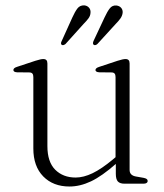

<svg xmlns="http://www.w3.org/2000/svg" viewBox="-20 -686 614 717"><path d="M412.5 -37V-82L411.5 -86V-398Q411.5 -407 408 -411.2Q404.5 -415.5 396 -415.5L350.5 -416Q343 -416.5 339.8 -418.8Q336.5 -421 336.5 -424.5Q336.5 -428 339.8 -431Q343 -434 351 -436.5L419 -459Q430 -462.5 437 -464Q444 -465.5 448.5 -465.5Q456.5 -465.5 460.2 -461.5Q464 -457.5 464 -449V-51.5Q464 -41 470 -35Q476 -29 487 -27L515.5 -22Q523.5 -20.5 527.5 -17.8Q531.5 -15 531.5 -10Q531.5 -5.5 527.5 -2.8Q523.5 0 515.5 0H445.5Q428 0 420.2 -8.2Q412.5 -16.5 412.5 -37ZM104.5 -131.5V-398Q104.5 -407 101 -411.2Q97.5 -415.5 89 -415.5L43.5 -416Q36 -416.5 33 -418.8Q30 -421 30 -424.5Q30 -428 33 -431Q36 -434 44 -436.5L112 -459Q123 -462.5 130 -464Q137 -465.5 141.5 -465.5Q149.5 -465.5 153.2 -461.5Q157 -457.5 157 -449V-140.5Q157 -81.5 186.2 -52.2Q215.5 -23 262.5 -23Q292 -23 325.8 -39.2Q359.5 -55.5 401.5 -90.5L425 -110.5L439.5 -96.5L414.5 -75.5Q360.5 -28 319.8 -8.8Q279 10.5 239.5 10.5Q178.5 10.5 141.5 -27.2Q104.5 -65 104.5 -131.5ZM250.5 -621.5Q260 -642.5 269.2 -654.5Q278.5 -666.5 294.5 -666Q305.5 -665 312.2 -657.5Q319 -650 318 -638.5Q317.5 -627 310.2 -617.2Q303 -607.5 292 -596.5L224.5 -521.5Q221 -519 217.5 -517.8Q214 -516.5 210.5 -518.5Q207.5 -521 207.8 -524.8Q208 -528.5 210.5 -533ZM371 -622Q380.5 -642.5 389.8 -654.5Q399 -666.5 414 -665.5Q425.5 -664.5 432.2 -657Q439 -649.5 438 -638Q436.5 -626.5 429.5 -616.8Q422.5 -607 412 -596.5L344 -522Q341 -519 337 -517.8Q333 -516.5 329.5 -519Q327 -521.5 327.2 -525.2Q327.5 -529 329.5 -533.5Z"/></svg>

Font: Fraunces ExtraLight
Style: Regular
Weight: 250
Version: Version 1.000;[b76b70a41]